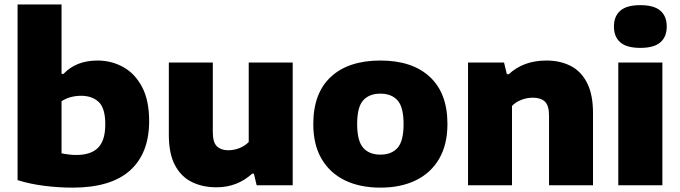

<svg xmlns="http://www.w3.org/2000/svg" viewBox="-20 -828 3038 858"><path d="M304 10.5Q243 10.5 178.8 2.5Q114.5 -5.5 58.5 -23V-808H255V-498H264Q320 -557.5 416 -557.5Q478 -557.5 530.5 -528.5Q583 -499.5 614.8 -439.5Q646.5 -379.5 646.5 -287Q646.5 -143 561 -66.2Q475.5 10.5 304 10.5ZM321.5 -135.5Q386.5 -135.5 418.5 -168Q450.5 -200.5 450.5 -272.5Q450.5 -344.5 421.2 -372.2Q392 -400 342 -400Q319 -400 296.2 -394Q273.5 -388 255 -375.5V-143Q268.5 -140 285.5 -137.8Q302.5 -135.5 321.5 -135.5Z M947.5 9Q885 9 837 -14.8Q789 -38.5 761.8 -90Q734.5 -141.5 734.5 -225V-548.5H931V-237.5Q931 -191.5 949.5 -174Q968 -156.5 1000 -156.5Q1025 -156.5 1050 -166.2Q1075 -176 1091.5 -193.5V-548.5H1288V0H1127L1114.5 -52H1107Q1040 9 947.5 9Z M1680 10.5Q1588.5 10.5 1521.2 -22.2Q1454 -55 1417 -118.2Q1380 -181.5 1380 -273.5Q1380 -412 1458.8 -484.8Q1537.5 -557.5 1680 -557.5Q1822 -557.5 1900.8 -484.5Q1979.5 -411.5 1979.5 -274Q1979.5 -182 1942.5 -118.5Q1905.5 -55 1838.2 -22.2Q1771 10.5 1680 10.5ZM1680 -137Q1730 -137 1756.8 -167.5Q1783.5 -198 1783.5 -273.5Q1783.5 -349.5 1756.5 -379.5Q1729.5 -409.5 1680 -409.5Q1630 -409.5 1603 -379.5Q1576 -349.5 1576 -274Q1576 -198.5 1602.8 -167.8Q1629.5 -137 1680 -137Z M2071.5 0V-548.5H2232.5L2245 -496.5H2254Q2319 -557.5 2422 -557.5Q2482.5 -557.5 2529.5 -533.8Q2576.5 -510 2603.2 -458Q2630 -406 2630 -322.5V0H2433.5V-311Q2433.5 -357 2414.8 -374.2Q2396 -391.5 2361.5 -391.5Q2335.5 -391.5 2310.2 -382Q2285 -372.5 2268 -354.5V0Z M2743 0V-548.5H2940V0ZM2841.5 -614Q2780.5 -614 2752 -638.8Q2723.5 -663.5 2723.5 -709.5Q2723.5 -755.5 2752 -780.2Q2780.5 -805 2841.5 -805Q2902.5 -805 2931 -780.2Q2959.5 -755.5 2959.5 -709.5Q2959.5 -663.5 2931 -638.8Q2902.5 -614 2841.5 -614Z"/></svg>

Font: Encode Sans SemiExpanded SemiExpanded ExtraBold
Style: Regular
Weight: 800
Width: 6
Designer: Multiple Designers
Foundry: Impallari Type
Version: Version 3.000; ttfautohint (v1.8.3) -l 8 -r 50 -G 200 -x 14 